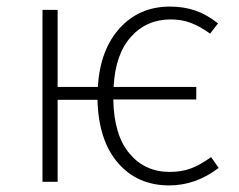

<svg xmlns="http://www.w3.org/2000/svg" viewBox="-20 -552 725 583"><path d="M644 -42Q574 11 494 11Q397 11 338 -57.5Q279 -126 276 -249H155V0H109V-522H155V-288H277Q284 -401 343.5 -466.5Q403 -532 496 -532Q538 -532 573 -520Q608 -508 642 -481L618 -450Q587 -472 559.5 -482.5Q532 -493 498 -493Q425 -493 377.5 -440Q330 -387 325 -288H576V-250H324Q326 -142 373 -86Q420 -30 495 -30Q531 -30 559.5 -40.5Q588 -51 621 -75Z"/></svg>

Font: FiraGO ExtraLight
Style: Regular
Weight: 200
Designer: bBox Type
Foundry: bBox Type GmbH
Version: Version 1.001